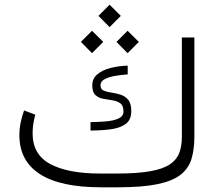

<svg xmlns="http://www.w3.org/2000/svg" viewBox="-20 -797 934 817"><path d="M477.5 -58.6Q564.9 -58.6 619.4 -68.4Q673.8 -78.1 702.9 -97.7Q731.9 -117.2 742.9 -146.5Q753.9 -175.8 753.9 -214.8V-637.7H807.1V-215.8Q807.1 -161.6 794.9 -121.1Q782.7 -80.6 748.8 -53.7Q714.8 -26.9 650.4 -13.4Q585.9 0 481 0H410.2Q236.3 0 149.4 -56.4Q62.5 -112.8 62.5 -221.7Q62.5 -249 67.9 -275.6Q73.2 -302.2 82.5 -327.1L130.4 -309.1Q118.7 -269.5 118.7 -229Q119.1 -138.7 194.6 -98.6Q270 -58.6 405.3 -58.6ZM365.2 -277.3Q396 -277.8 428.5 -280.3Q460.9 -282.7 483.2 -292.2Q505.4 -301.8 505.4 -322.3Q505.4 -347.7 491.9 -357.4Q478.5 -367.2 458.7 -370.1Q439 -373 419.2 -376.7Q399.4 -380.4 386 -392.6Q372.6 -404.8 372.6 -434.1Q372.6 -462.4 393.8 -480.5Q415 -498.5 449.7 -507.6Q484.4 -516.6 523.4 -517.6V-480.5Q502 -479 474.6 -474.9Q447.3 -470.7 427.5 -461.2Q407.7 -451.7 407.7 -433.6Q407.7 -417.5 420.9 -411.6Q434.1 -405.8 453.6 -403.1Q473.1 -400.4 492.7 -394.3Q512.2 -388.2 525.4 -372.6Q538.6 -356.9 538.6 -324.2Q538.6 -286.6 514.4 -269.3Q490.2 -252 450.9 -246.8Q411.6 -241.7 365.2 -241.2ZM398.9 -729.5 446.3 -776.9 494.1 -729.5 446.3 -681.6ZM475.6 -618.7 522.9 -666 570.8 -618.7 522.9 -570.8ZM324.2 -618.7 371.6 -666 419.4 -618.7 371.6 -570.8Z"/></svg>

Font: Vazir Thin FD
Style: Thin-FD
Weight: 100
Designer: Saber Rastikerdar
Foundry: Saber Rastikerdar
Version: Version 30.0.0